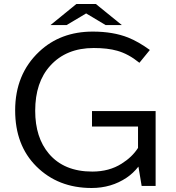

<svg xmlns="http://www.w3.org/2000/svg" viewBox="-20 -899 880 959"><path d="M361.3 -878.9H459L588.4 -773.9H507.3L410.2 -832L313 -773.9H232.4ZM687.5 29.8 671.4 -66.9Q645.5 -33.7 612.8 -11.7Q536.1 40 437.5 40Q270 40 161.6 -67.9Q55.7 -173.3 55.7 -347.7Q55.7 -527.8 175.3 -640.6Q281.7 -741.2 443.4 -741.2Q544.9 -741.2 620.1 -711.4Q671.4 -690.9 728.5 -649.4L676.3 -585.4Q621.6 -629.9 565.4 -645.5Q517.6 -659.2 448.2 -659.2Q311 -659.2 231 -570.8Q155.8 -488.3 155.8 -345.7Q155.8 -211.9 224.6 -130.9Q300.3 -42 440.9 -42Q525.4 -42 587.4 -81.5Q640.1 -114.3 669.4 -160.2V-267.1H439.5V-344.2H757.3V29.8Z"/></svg>

Font: FORM UDPGothic
Style: Regular
Weight: 400
Foundry: Pronama LLC
Version: Version 1.05101